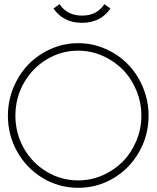

<svg xmlns="http://www.w3.org/2000/svg" viewBox="-20 -896 754 925"><path d="M695.8 -338.9Q695.8 -244.6 650.6 -164.6Q605.5 -84.5 527.3 -37.8Q449.2 8.8 356.9 8.8Q264.6 8.8 186.5 -37.8Q108.4 -84.5 63.2 -164.6Q18.1 -244.6 18.1 -338.9Q18.1 -409.7 44.7 -474.1Q71.3 -538.6 116.7 -585.4Q162.1 -632.3 224.9 -660.2Q287.6 -688 356.9 -688Q426.3 -688 489 -660.2Q551.8 -632.3 597.2 -585.4Q642.6 -538.6 669.2 -474.1Q695.8 -409.7 695.8 -338.9ZM356.9 -26.9Q418.5 -26.9 474.6 -51.5Q530.8 -76.2 571.8 -117.9Q612.8 -159.7 637 -217.5Q661.1 -275.4 661.1 -338.9Q661.1 -402.3 637 -460.4Q612.8 -518.6 571.8 -560.3Q530.8 -602.1 474.6 -627Q418.5 -651.9 356.9 -651.9Q274.9 -651.9 205.1 -609.9Q135.3 -567.9 94.7 -495.8Q54.2 -423.8 54.2 -338.9Q54.2 -253.9 94.7 -182.1Q135.3 -110.4 205.1 -68.6Q274.9 -26.9 356.9 -26.9ZM482.9 -876 512.2 -855Q464.8 -786.1 375 -786.1Q285.2 -786.1 237.8 -855L267.1 -876Q303.2 -820.8 375 -820.8Q446.8 -820.8 482.9 -876Z"/></svg>

Font: RawengulkSans
Style: Regular
Weight: 500
Designer: gluk (gluksza@wp.pl)
Foundry: gluk (gluksza@wp.pl)
Version: Version 0.94